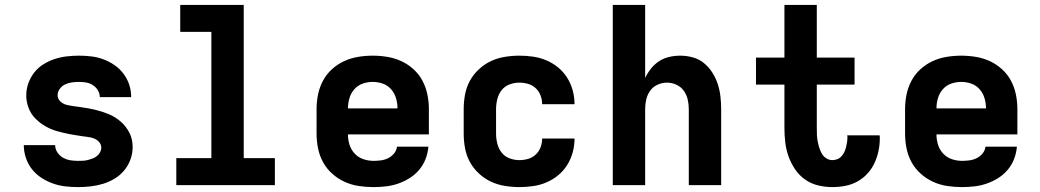

<svg xmlns="http://www.w3.org/2000/svg" viewBox="-20 -755 4240 783"><path d="M298 8Q272 8 246 5Q220 2 195 -7Q170 -16 148 -30.5Q126 -45 110 -65.5Q94 -86 85.5 -111.5Q77 -137 77 -163H205Q205 -147 214 -133.5Q223 -120 237 -112Q251 -104 266.5 -101.5Q282 -99 298 -99Q308 -99 318.5 -99.5Q329 -100 338.5 -102.5Q348 -105 357.5 -108.5Q367 -112 375 -118.5Q383 -125 388 -134Q393 -143 393 -153Q393 -166 384 -176Q375 -186 363 -190.5Q351 -195 338 -196.5Q325 -198 312.5 -200Q300 -202 287 -204Q274 -206 261.5 -208.5Q249 -211 236.5 -214Q224 -217 211.5 -220.5Q199 -224 187.5 -229Q176 -234 164.5 -240.5Q153 -247 143 -255Q133 -263 124 -272Q115 -281 108 -292Q101 -303 96.5 -315Q92 -327 89.5 -340Q87 -353 87 -365Q87 -391 95.5 -415Q104 -439 119.5 -459Q135 -479 156.5 -492.5Q178 -506 202 -514Q226 -522 251.5 -525Q277 -528 302 -528Q327 -528 352.5 -525Q378 -522 402 -513Q426 -504 447 -489.5Q468 -475 483.5 -454.5Q499 -434 507 -409.5Q515 -385 515 -359H387Q387 -374 379 -387Q371 -400 358.5 -408Q346 -416 331.5 -418.5Q317 -421 302 -421Q288 -421 273.5 -419Q259 -417 246 -411Q233 -405 224 -393Q215 -381 215 -367Q215 -352 226 -341.5Q237 -331 251.5 -327.5Q266 -324 280.5 -322Q295 -320 309.5 -318Q324 -316 338.5 -313.5Q353 -311 367.5 -307.5Q382 -304 396 -299.5Q410 -295 423.5 -289.5Q437 -284 449.5 -276Q462 -268 473 -258.5Q484 -249 493 -237Q502 -225 508.5 -212Q515 -199 518 -184.5Q521 -170 521 -155Q521 -129 512 -104.5Q503 -80 486.5 -60Q470 -40 447.5 -26.5Q425 -13 400.5 -5.5Q376 2 350 5Q324 8 298 8Z M699 0V-110H842V-625H715V-735H974V-110H1101V0Z M1503 8Q1473 8 1443 3.5Q1413 -1 1385.5 -13.5Q1358 -26 1335 -46.5Q1312 -67 1297.5 -93.5Q1283 -120 1277 -150Q1271 -180 1271 -210V-310Q1271 -340 1277 -369.5Q1283 -399 1297 -425.5Q1311 -452 1333.5 -472.5Q1356 -493 1383 -505.5Q1410 -518 1440 -523Q1470 -528 1500 -528Q1530 -528 1560 -523Q1590 -518 1617 -505.5Q1644 -493 1666.5 -472.5Q1689 -452 1703 -425.5Q1717 -399 1723 -369.5Q1729 -340 1729 -310V-207H1399Q1399 -185 1405.5 -164.5Q1412 -144 1426.5 -128.5Q1441 -113 1461.5 -106Q1482 -99 1503 -99Q1518 -99 1533.5 -101Q1549 -103 1563 -110Q1577 -117 1587 -129Q1597 -141 1599 -157H1727Q1725 -131 1715.5 -106.5Q1706 -82 1689.5 -62.5Q1673 -43 1651 -29Q1629 -15 1604.5 -6.5Q1580 2 1554.5 5Q1529 8 1503 8ZM1601 -313Q1601 -334 1595 -354.5Q1589 -375 1575 -391Q1561 -407 1541 -414Q1521 -421 1500 -421Q1479 -421 1459 -414Q1439 -407 1425 -391Q1411 -375 1405 -354.5Q1399 -334 1399 -313Z M2098 8Q2068 8 2038 3Q2008 -2 1981.5 -14.5Q1955 -27 1932.5 -48Q1910 -69 1896 -95Q1882 -121 1876.5 -150.5Q1871 -180 1871 -210V-310Q1871 -340 1876.5 -369.5Q1882 -399 1896 -425Q1910 -451 1932.5 -472Q1955 -493 1981.5 -505.5Q2008 -518 2038 -523Q2068 -528 2098 -528Q2126 -528 2154 -524Q2182 -520 2208 -509Q2234 -498 2256 -480Q2278 -462 2293 -438Q2308 -414 2315.5 -386.5Q2323 -359 2323 -331Q2323 -330 2323 -330Q2323 -330 2323 -330H2191Q2191 -330 2191 -330Q2191 -330 2191 -330Q2191 -348 2184.5 -365.5Q2178 -383 2164.5 -395.5Q2151 -408 2133.5 -413Q2116 -418 2098 -418Q2077 -418 2057.5 -410.5Q2038 -403 2025.5 -387Q2013 -371 2008 -350.5Q2003 -330 2003 -310V-210Q2003 -190 2008 -169.5Q2013 -149 2025.5 -133Q2038 -117 2057.5 -109.5Q2077 -102 2098 -102Q2116 -102 2133.5 -107Q2151 -112 2164.5 -124.5Q2178 -137 2184.5 -154.5Q2191 -172 2191 -190Q2191 -190 2191 -190Q2191 -190 2191 -190H2323Q2323 -190 2323 -190Q2323 -190 2323 -189Q2323 -161 2315.5 -133.5Q2308 -106 2293 -82Q2278 -58 2256 -40Q2234 -22 2208 -11Q2182 0 2154 4Q2126 8 2098 8Z M2479 0V-735H2611V-437Q2621 -458 2635 -475.5Q2649 -493 2668 -505.5Q2687 -518 2709.5 -523Q2732 -528 2754 -528Q2780 -528 2805.5 -521Q2831 -514 2851 -497.5Q2871 -481 2885 -459Q2899 -437 2907 -412.5Q2915 -388 2918 -362Q2921 -336 2921 -310V0H2789V-310Q2789 -330 2784.5 -349.5Q2780 -369 2768.5 -385Q2757 -401 2738.5 -409.5Q2720 -418 2700 -418Q2680 -418 2661.5 -409.5Q2643 -401 2631.5 -385Q2620 -369 2615.5 -349.5Q2611 -330 2611 -310V0Z M3374 8Q3345 8 3316 1Q3287 -6 3263 -23Q3239 -40 3222.5 -64.5Q3206 -89 3196 -116.5Q3186 -144 3182.5 -173.5Q3179 -203 3179 -232V-410H3063V-520H3179V-735H3311V-520H3465V-410H3311V-232Q3311 -219 3311.5 -205.5Q3312 -192 3314.5 -179Q3317 -166 3321 -153Q3325 -140 3331.5 -128.5Q3338 -117 3349.5 -109.5Q3361 -102 3374 -102Q3385 -102 3395 -106Q3405 -110 3412 -118Q3419 -126 3423.5 -135.5Q3428 -145 3430.5 -155.5Q3433 -166 3434.5 -176.5Q3436 -187 3436 -197Q3436 -199 3435.5 -200Q3435 -201 3435 -203H3567Q3568 -200 3568 -197Q3568 -194 3568 -191Q3568 -165 3562.5 -139Q3557 -113 3546 -89.5Q3535 -66 3517 -46.5Q3499 -27 3476 -14.5Q3453 -2 3427 3Q3401 8 3374 8Z M3903 8Q3873 8 3843 3.5Q3813 -1 3785.5 -13.5Q3758 -26 3735 -46.5Q3712 -67 3697.5 -93.5Q3683 -120 3677 -150Q3671 -180 3671 -210V-310Q3671 -340 3677 -369.5Q3683 -399 3697 -425.5Q3711 -452 3733.5 -472.5Q3756 -493 3783 -505.5Q3810 -518 3840 -523Q3870 -528 3900 -528Q3930 -528 3960 -523Q3990 -518 4017 -505.5Q4044 -493 4066.5 -472.5Q4089 -452 4103 -425.5Q4117 -399 4123 -369.5Q4129 -340 4129 -310V-207H3799Q3799 -185 3805.5 -164.5Q3812 -144 3826.5 -128.5Q3841 -113 3861.5 -106Q3882 -99 3903 -99Q3918 -99 3933.5 -101Q3949 -103 3963 -110Q3977 -117 3987 -129Q3997 -141 3999 -157H4127Q4125 -131 4115.5 -106.5Q4106 -82 4089.5 -62.5Q4073 -43 4051 -29Q4029 -15 4004.5 -6.5Q3980 2 3954.5 5Q3929 8 3903 8ZM4001 -313Q4001 -334 3995 -354.5Q3989 -375 3975 -391Q3961 -407 3941 -414Q3921 -421 3900 -421Q3879 -421 3859 -414Q3839 -407 3825 -391Q3811 -375 3805 -354.5Q3799 -334 3799 -313Z"/></svg>

Font: Iosevka Custom XBdEx
Style: Regular
Weight: 800
Width: 7
Monospace: yes
Designer: Belleve Invis
Foundry: Belleve Invis
Version: Version 11.2.4; ttfautohint (v1.8.4)